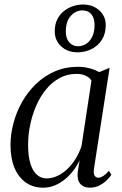

<svg xmlns="http://www.w3.org/2000/svg" viewBox="-20 -838 553 868"><path d="M405 -76.5Q401.5 -53 407.8 -43.8Q414 -34.5 425 -34.5Q434 -34.5 446.8 -42.5Q459.5 -50.5 472.5 -66L483.5 -48Q478.5 -40 465.2 -26Q452 -12 431.8 -0.8Q411.5 10.5 386 10.5Q357.5 10.5 342.5 -7.5Q327.5 -25.5 331.5 -61.5L340 -113.5Q324.5 -80.5 299.5 -52.2Q274.5 -24 242.8 -6.8Q211 10.5 176 10.5Q129.5 10.5 96.2 -13.2Q63 -37 45.2 -80Q27.5 -123 27.5 -182.5Q27.5 -231 40.8 -281Q54 -331 79.5 -376.5Q105 -422 142.2 -458Q179.5 -494 227.2 -515Q275 -536 333 -536Q358.5 -536 383.2 -529.8Q408 -523.5 428.5 -512L475.5 -531.5ZM393.5 -474Q384 -488 366.8 -496Q349.5 -504 326 -504Q284 -504 249.5 -485.2Q215 -466.5 188.5 -434.2Q162 -402 144 -360.8Q126 -319.5 116.5 -274Q107 -228.5 107 -183.5Q107 -132 117.5 -98.2Q128 -64.5 146.8 -48Q165.5 -31.5 190.5 -31.5Q216 -31.5 240.2 -43Q264.5 -54.5 285.5 -74.8Q306.5 -95 322.5 -121.2Q338.5 -147.5 348.5 -177.5ZM330.5 -601.5Q285.5 -601.5 256.5 -628.5Q227.5 -655.5 227.5 -696.5Q227.5 -726 238 -748.5Q248.5 -771 266.8 -786.2Q285 -801.5 308 -809.5Q331 -817.5 355.5 -817.5Q400 -817.5 429 -791Q458 -764.5 458 -725Q458 -685 440.2 -657.5Q422.5 -630 393.5 -615.8Q364.5 -601.5 330.5 -601.5ZM333 -629Q353 -629 370 -640Q387 -651 397.2 -672.5Q407.5 -694 407.5 -725.5Q407.5 -756 393 -773.5Q378.5 -791 352.5 -791Q322.5 -791 300 -766.2Q277.5 -741.5 277.5 -694.5Q277.5 -665.5 292.5 -647.2Q307.5 -629 333 -629Z"/></svg>

Font: Merriweather 96pt Light
Style: Italic
Weight: 300
Italic angle: -7.8°
Version: Version 2.101